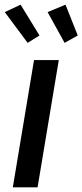

<svg xmlns="http://www.w3.org/2000/svg" viewBox="-29 -803 353 823"><path d="M89.5 -619.3 140.3 -650.9 59.3 -783 -8.5 -751.1ZM247.9 -619.3 304.3 -650.9 251.8 -783 175.1 -751.1ZM25.9 0H132.1L223 -545.5H116.8Z"/></svg>

Font: TID UI Medium
Style: Italic
Weight: 500
Italic angle: -9.39999°
Designer: The TID Project Authors
Foundry: Bakken & Bæck
Version: Version 1.001;hotconv 1.0.109;makeotfexe 2.5.65596